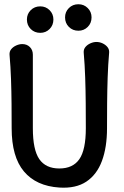

<svg xmlns="http://www.w3.org/2000/svg" viewBox="-20 -875 585 906"><path d="M85 -667Q107 -667 121 -653Q135 -639 135 -617Q135 -559 135 -501Q135 -443 135 -385.5Q135 -328 135 -270Q135 -168 165.5 -124Q196 -80 260 -80Q324 -80 354.5 -124Q385 -168 385 -270Q385 -328 384.5 -388.5Q384 -449 382 -509Q380 -569 375 -627Q374 -642 383 -653Q392 -664 406.5 -670.5Q421 -677 435 -677Q450 -677 464 -670.5Q478 -664 487 -653Q496 -642 495 -627Q490 -569 488 -509Q486 -449 485.5 -388.5Q485 -328 485 -270Q485 -180 461 -115.5Q437 -51 387.5 -18Q338 15 260 10Q151 3 93 -66Q35 -135 35 -270Q35 -328 34.5 -385.5Q34 -443 32 -501Q30 -559 25 -617Q24 -632 33 -643Q42 -654 56.5 -660.5Q71 -667 85 -667ZM170 -720Q143 -720 125 -738Q107 -756 107 -783Q107 -809 125 -827Q143 -845 170 -845Q196 -845 214 -827Q232 -809 232 -783Q232 -756 214 -738Q196 -720 170 -720ZM350 -730Q323 -730 305 -748Q287 -766 287 -793Q287 -819 305 -837Q323 -855 350 -855Q376 -855 394 -837Q412 -819 412 -793Q412 -766 394 -748Q376 -730 350 -730Z"/></svg>

Font: Winky Sans
Style: Regular
Weight: 400
Designer: Simon Atzbach
Foundry: typofactur
Version: Version 1.205